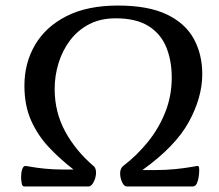

<svg xmlns="http://www.w3.org/2000/svg" viewBox="-20 -672 788 692"><path d="M67 0Q60 0 58 -12.5Q56 -25 56 -33Q56 -50 60 -62Q64 -74 72 -74Q74 -74 93.5 -70.5Q113 -67 143 -64Q173 -61 208 -61H245Q197 -98 156.5 -141Q116 -184 92 -238Q68 -292 68 -363Q68 -445 106.5 -510.5Q145 -576 220 -614Q295 -652 405 -652Q514 -652 581 -620Q648 -588 678.5 -532Q709 -476 709 -405Q709 -321 660.5 -232.5Q612 -144 493 -59H536Q577 -59 611.5 -62.5Q646 -66 668 -70Q690 -74 692 -74Q695 -74 696.5 -71Q698 -68 698 -58Q698 -48 696 -34Q694 -20 689 -10Q684 0 674 0H437Q427 0 420 -15.5Q413 -31 413 -47Q413 -64 423 -73Q473 -111 513 -160.5Q553 -210 576 -268.5Q599 -327 599 -392Q599 -454 579 -502.5Q559 -551 514.5 -578.5Q470 -606 397 -606Q342 -606 301 -584.5Q260 -563 232.5 -526.5Q205 -490 191 -444.5Q177 -399 177 -351Q177 -268 215 -198Q253 -128 319 -72Q327 -64 326 -46Q325 -30 317 -15Q309 0 299 0Z"/></svg>

Font: BriemHand
Style: Regular
Weight: 400
Designer: Gunnlaugur SE Briem, Eben Sorkin
Foundry: Sorkin Type
Version: Version 1.001; ttfautohint (v1.8.4.7-5d5b)